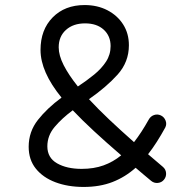

<svg xmlns="http://www.w3.org/2000/svg" viewBox="-20 -718 716 768"><path d="M94.7 -130.9Q94.7 -191.4 131.8 -238.5Q168.9 -285.6 226.1 -327.6Q142.1 -430.7 142.1 -518.1Q142.1 -599.1 190.7 -648.4Q239.3 -697.8 318.4 -697.8Q369.6 -697.8 409.7 -677Q449.7 -656.2 472.7 -620.1Q495.6 -584 495.6 -537.1Q495.6 -469.7 450.2 -419.4Q404.8 -369.1 335.9 -321.3Q371.6 -282.7 417 -239.7Q462.4 -196.8 516.1 -149.4Q531.2 -168.9 545.9 -191.4Q560.5 -213.9 574.7 -239.3Q582 -252.9 595.9 -257.8Q609.9 -262.7 623.5 -256.3Q636.7 -250 642.3 -235.8Q647.9 -221.7 641.1 -208Q624.5 -177.7 607.4 -150.9Q590.3 -124 572.3 -101.1Q600.1 -77.1 631.3 -50.8Q643.1 -41 644.3 -25.9Q645.5 -10.7 635.7 1Q626.5 12.2 611.3 13.7Q596.2 15.1 584.5 5.4Q568.4 -8.3 552.7 -21.2Q537.1 -34.2 522.5 -46.9Q481 -9.8 430.2 10Q379.4 29.8 314.5 29.8Q251.5 29.8 201.7 11Q151.9 -7.8 123.3 -43.5Q94.7 -79.1 94.7 -130.9ZM214.8 -528.8Q214.8 -496.6 234.6 -457.5Q254.4 -418.5 291.5 -372.1Q327.1 -395.5 356.7 -419.7Q386.2 -443.8 404.3 -471.7Q422.4 -499.5 422.4 -533.7Q422.4 -574.2 394.8 -599.4Q367.2 -624.5 320.3 -624.5Q272.9 -624.5 243.9 -598.4Q214.8 -572.3 214.8 -528.8ZM169.4 -132.8Q169.4 -86.9 208.3 -64.7Q247.1 -42.5 306.6 -42.5Q355.5 -42.5 394 -56.4Q432.6 -70.3 464.8 -96.7Q404.8 -148.4 356.4 -193.1Q308.1 -237.8 271 -276.9Q228 -245.1 198.7 -210.4Q169.4 -175.8 169.4 -132.8Z"/></svg>

Font: Mikhak-DS2-FD Regular
Style: Regular
Weight: 400
Designer: Amin Abedi
Version: Version 3.4